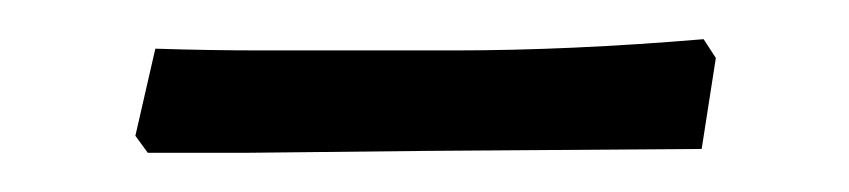

<svg xmlns="http://www.w3.org/2000/svg" viewBox="-20 -673 438 99"><path d="M115.2 -647H213.9Q273.9 -647 342.8 -652.8L349.1 -643.1L341.8 -596.2L200.2 -595.2L106 -594.2H56.2L49.8 -603L60.1 -647.9Q87.9 -647 115.2 -647Z"/></svg>

Font: Alegreya-Regular
Style: Regular
Weight: 400
Designer: Juan Pablo del Peral
Foundry: Juan Pablo del Peral
Version: Version 1.003